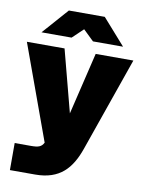

<svg xmlns="http://www.w3.org/2000/svg" viewBox="-100 -801 803 1069"><g transform="rotate(10 302.0 -266.0)"><path d="M32 200H175C314 200 377 126 417 12L603 -520H390L306 -169L214 -520H1L196 16C183 41 166 47 124 47H32ZM72 -586H242L303 -644L363 -586H533L404 -732H201Z"/></g></svg>

Font: Aspekta 950
Style: Regular
Weight: 950
Designer: Ivo Dolenc
Version: Version 2.000